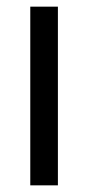

<svg xmlns="http://www.w3.org/2000/svg" viewBox="-20 -557 265 577"><path d="M154 0V-537H71V0Z"/></svg>

Font: Noto Sans Devanagari UI Condensed
Style: Regular
Weight: 400
Width: 3
Designer: Jelle Bosma - Monotype Design Team
Foundry: Monotype Imaging Inc.
Version: Version 2.004